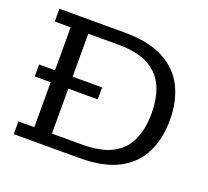

<svg xmlns="http://www.w3.org/2000/svg" viewBox="-104 -711 909 839"><g transform="rotate(20 350.5 -291.5)"><path d="M36.9 -268.3V-323.9H110.9V-523.7H36.9V-583H339.1Q452.6 -583 522.7 -545.7Q592.7 -508.4 624.9 -442.9Q657.2 -377.3 657.2 -291.2Q657.2 -204.9 625.2 -139.4Q593.3 -73.9 524 -37Q454.6 0 341.5 0H36.9V-59.3H110.9V-268.3ZM192.9 -59.3H332.2Q423.2 -59.3 475.3 -88.2Q527.5 -117.1 549.7 -169.3Q572 -221.6 572 -290.8Q572 -360.5 549.5 -412.8Q527.1 -465.1 474.5 -494.4Q421.8 -523.7 332.2 -523.7H192.9V-323.9H329.9V-268.3H192.9Z"/></g></svg>

Font: Rokkitt SemiBold
Style: Regular
Weight: 600
Designer: Vernon Adams
Foundry: Vernon Adams
Version: Version 3.103